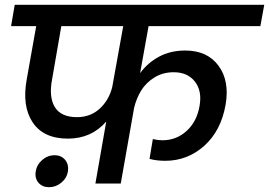

<svg xmlns="http://www.w3.org/2000/svg" viewBox="-20 -760 1114 795"><path d="M298.8 -274.9Q354.5 -274.9 392.8 -310.1Q431.2 -345.2 444.8 -399.9L490.2 -651.9H233.9L195.8 -432.1Q181.6 -358.4 207 -316.7Q232.4 -274.9 298.8 -274.9ZM25.9 -651.9 41 -740.2H1074.2L1058.1 -651.9H595.2L560.1 -457Q591.3 -500 638.7 -525.4Q686 -550.8 747.1 -550.8Q838.4 -550.8 884.8 -487.8Q931.2 -424.8 914.1 -326.2Q895 -218.3 825.7 -156.2Q756.3 -94.2 664.1 -94.2Q627.9 -94.2 599.1 -102.1L612.8 -184.1Q633.3 -179.2 652.8 -179.2Q710 -179.2 752.4 -217.5Q794.9 -255.9 806.2 -320.8Q817.4 -383.3 787.1 -422.1Q756.8 -460.9 699.2 -460.9Q654.8 -460.9 619.9 -439.5Q585 -418 564.9 -385.7Q544.9 -353.5 535.2 -313L480 0H375L419.9 -256.8Q358.4 -186 261.2 -186Q160.2 -186 115.2 -253.4Q70.3 -320.8 90.8 -432.1L129.9 -651.9ZM127.9 -49.8Q132.3 -78.1 154.8 -97.7Q177.2 -117.2 206.1 -117.2Q233.9 -117.2 249.8 -97.9Q265.6 -78.6 261.2 -49.8Q256.3 -22 233.6 -3.4Q210.9 15.1 183.1 15.1Q155.3 15.1 139.4 -3.4Q123.5 -22 127.9 -49.8Z"/></svg>

Font: Poppins Medium
Style: Italic
Weight: 500
Italic angle: -10°
Designer: Ninad Kale (Devanagari), Jonny Pinhorn (Latin)
Foundry: Indian Type Foundry
Version: Version 3.200;PS 1.000;hotconv 16.6.54;makeotf.lib2.5.65590